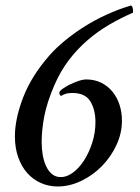

<svg xmlns="http://www.w3.org/2000/svg" viewBox="-20 -670 506 696"><path d="M293 -382Q322 -382 346 -370.5Q370 -359 387 -338.5Q404 -318 413 -291Q422 -264 422 -232Q422 -187 402 -144Q382 -101 349 -67.5Q316 -34 274 -14Q232 6 189 6Q157 6 128.5 -6.5Q100 -19 79 -42.5Q58 -66 46 -100Q34 -134 34 -176Q34 -239 64 -317Q94 -395 160 -470Q183 -496 215 -522.5Q247 -549 285 -573Q323 -597 366.5 -617Q410 -637 455 -650Q460 -648 461.5 -638.5Q463 -629 462 -624Q418 -605 376 -580.5Q334 -556 297 -524Q260 -492 229.5 -452Q199 -412 177 -361Q150 -298 140.5 -248.5Q131 -199 131 -154Q131 -130 135 -107.5Q139 -85 147.5 -67Q156 -49 169 -38.5Q182 -28 201 -28Q222 -28 244 -44Q266 -60 284 -87.5Q302 -115 314 -151.5Q326 -188 326 -228Q326 -272 307.5 -302.5Q289 -333 242 -333Q227 -333 217 -329.5Q207 -326 201 -322Q195 -326 195 -334Q195 -339 205.5 -347Q216 -355 231 -362.5Q246 -370 263 -376Q280 -382 293 -382Z"/></svg>

Font: Vermiglione Medium
Style: Italic
Weight: 500
Italic angle: -11°
Version: Version 1.000